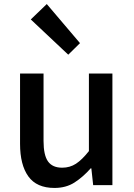

<svg xmlns="http://www.w3.org/2000/svg" viewBox="-20 -914 660 948"><path d="M249 14Q161 14 120 -43Q79 -100 79 -204V-551H195V-218Q195 -148 217 -117Q239 -86 287 -86Q325 -86 355 -105.5Q385 -125 419 -168V-551H535V0H440L431 -83H428Q390 -40 348 -13Q306 14 249 14ZM317 -644 132 -818 211 -894 375 -701Z"/></svg>

Font: Noto Sans KR Thin Medium
Style: Regular
Weight: 500
Version: Version 2.004-H2;hotconv 1.0.118;makeotfexe 2.5.65603